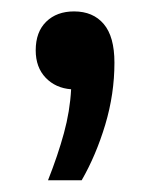

<svg xmlns="http://www.w3.org/2000/svg" viewBox="-20 -146 256 328"><path d="M62 162Q79 119 89.2 81.5Q99.5 44 101.5 6.5Q75 4.5 58 -13.2Q41 -31 41 -60Q41 -91.5 59 -109Q77 -126.5 106.5 -126.5Q139 -126.5 157.2 -105Q175.5 -83.5 175.5 -39Q175.5 14.5 159.8 67Q144 119.5 119.5 162Z"/></svg>

Font: Encode Sans Condensed Condensed Medium
Style: Regular
Weight: 500
Width: 3
Designer: Multiple Designers
Foundry: Impallari Type
Version: Version 3.000; ttfautohint (v1.8.3) -l 8 -r 50 -G 200 -x 14 